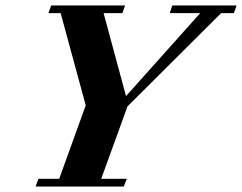

<svg xmlns="http://www.w3.org/2000/svg" viewBox="-20 -683 886 703"><path d="M110.4 0 120.6 -28.3H196.8L293.9 -297.4L202.1 -634.8H157.2L167.5 -663.1H438L428.2 -634.8H359.4L441.4 -331.1L712.9 -634.8H601.6L610.8 -663.1H846.2L836.4 -634.8H789.6L446.8 -293.5L350.6 -28.3H444.3L433.1 0Z"/></svg>

Font: Elstob 18pt ExtraBold
Style: Italic
Weight: 800
Italic angle: -20°
Designer: Peter S. Baker
Version: Version 1.015